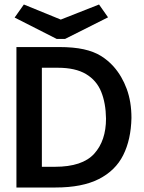

<svg xmlns="http://www.w3.org/2000/svg" viewBox="-20 -832 640 853"><path d="M53 1V-623H242Q307 -623 352 -613Q397 -603 428.5 -583.5Q460 -564 485 -536Q522 -494 543 -437Q564 -380 564 -308Q562 -212 527.5 -143Q493 -74 419 -36.5Q345 1 227 1ZM166 -91H224Q346 -91 398.5 -149Q451 -207 451 -305Q450 -374 429.5 -424.5Q409 -475 362 -503Q315 -531 237 -531H166ZM420 -812 460 -755 269 -659H232L45 -754L86 -812L250 -745Z"/></svg>

Font: Inconsolata Expanded Bold
Style: Regular
Weight: 700
Width: 7
Monospace: yes
Designer: Raph Levien, Cyreal, Brenton Simpson
Foundry: Raph Levien, Cyreal, Google
Version: Version 3.001; ttfautohint (v1.8.2.53-6de2)